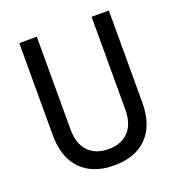

<svg xmlns="http://www.w3.org/2000/svg" viewBox="-126 -786 840 903"><g transform="rotate(-20 293.5 -334.5)"><path d="M517.8 -221.5Q517.8 -108.2 459.2 -47.8Q400.5 12.6 294.1 12.6Q187.7 12.6 128.6 -47.8Q69.5 -108.2 69.5 -221.5V-680.7H157.3V-217.2Q157.3 -145.5 193.5 -107.1Q229.8 -68.6 294.5 -68.6Q359.3 -68.6 395.3 -106.9Q431.4 -145.1 431.4 -217.2V-680.7H517.8Z"/></g></svg>

Font: Puralecka Narrow
Style: Regular
Weight: 400
Designer: Hector Gatti, Marcela Romero, Pablo Cosgaya and Nicolas Silva
Version: Version 1.004;PS 001.004;hotconv 1.0.70;makeotf.lib2.5.58329